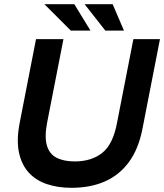

<svg xmlns="http://www.w3.org/2000/svg" viewBox="-20 -887 784 917"><path d="M321 10Q257 10 204.5 -7.5Q152 -25 117.5 -62.5Q83 -100 70.5 -159Q58 -218 74 -300L152 -700H283L205 -301Q192 -233 204 -192Q216 -151 250.5 -133.5Q285 -116 337 -116Q417 -116 468.5 -157Q520 -198 539 -301L617 -700H744L660 -270Q641 -174 595 -112Q549 -50 480 -20Q411 10 321 10ZM318 -741 192 -867H335L412 -741ZM483 -741 384 -867H518L572 -741Z"/></svg>

Font: REM Medium
Style: Italic
Weight: 500
Italic angle: -11°
Designer: Octavio Pardo
Foundry: Ashler Design
Version: Version 1.005;gftools[0.9.28]